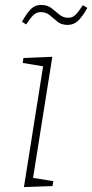

<svg xmlns="http://www.w3.org/2000/svg" viewBox="-20 -756 374 778"><path d="M77 2 157 -502 168 -485 72 -501 75 -521 192 -526 112 -23 103 -37 196 -22 193 -2ZM254 -655Q229 -655 213 -668Q197 -681 182 -694Q167 -707 145 -707Q128 -707 115.5 -695Q103 -683 86 -657L69 -668Q90 -705 106.5 -720.5Q123 -736 146 -736Q172 -736 188.5 -723Q205 -710 220.5 -697Q236 -684 256 -684Q274 -684 286 -696Q298 -708 316 -735L334 -724Q313 -687 295.5 -671Q278 -655 254 -655Z"/></svg>

Font: Bitter Thin ExtraLight
Style: Italic
Weight: 250
Italic angle: -9°
Version: Version 2.002